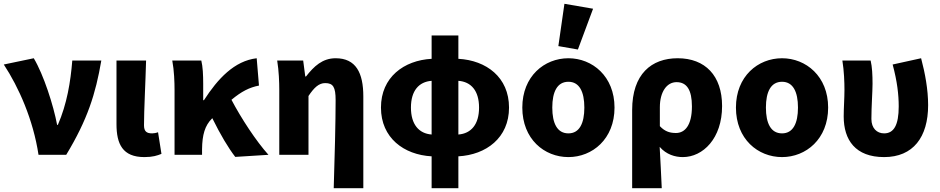

<svg xmlns="http://www.w3.org/2000/svg" viewBox="-22 -816 4953 1012"><path d="M181 0H327C439 -185 482 -321 512 -497H359C350 -385 331 -268 283 -158H279C260 -260 208 -422 156 -509L-2 -476C77 -356 153 -185 181 0Z M739 12C783 12 807 4 829 -5L811 -119C801 -115 788 -113 780 -113C751 -113 737 -123 737 -156C737 -235 745 -383 748 -497H592V-162C592 -57 624 12 739 12Z M898 0H1043V-30C1044 -106 1058 -154 1095 -191L1097 -193C1141 -104 1181 -37 1218 11L1393 0C1328 -72 1249 -193 1198 -290C1251 -334 1292 -355 1343 -365L1331 -509C1213 -495 1126 -401 1053 -288H1049V-374C1049 -421 1047 -465 1039 -497H886C896 -444 898 -382 898 -342Z M1737 176H1893V-308C1893 -432 1854 -509 1747 -509C1678 -509 1633 -467 1591 -413H1587L1576 -497H1439C1448 -442 1450 -382 1450 -342V0H1604V-310C1634 -355 1659 -378 1692 -378C1734 -378 1747 -357 1747 -288C1747 -177 1742 22 1737 176Z M2253 176H2394V8C2540 0 2661 -89 2661 -249C2661 -409 2541 -498 2394 -506V-629H2253V-506C2107 -498 1986 -409 1986 -249C1986 -89 2107 0 2253 8ZM2144 -249C2144 -338 2186 -385 2253 -390V-107C2186 -112 2144 -160 2144 -249ZM2503 -249C2503 -160 2461 -112 2394 -107V-390C2461 -385 2503 -338 2503 -249Z M2974 12C3100 12 3217 -83 3217 -249C3217 -414 3100 -509 2974 -509C2847 -509 2731 -414 2731 -249C2731 -83 2847 12 2974 12ZM2974 -113C2915 -113 2889 -166 2889 -249C2889 -332 2915 -385 2974 -385C3032 -385 3058 -332 3058 -249C3058 -166 3032 -113 2974 -113ZM3024 -555 3104 -770 2953 -796 2921 -573Z M3310 176H3466C3463 105 3459 33 3455 -42C3490 -1 3537 12 3577 12C3683 12 3784 -86 3784 -257C3784 -417 3695 -509 3550 -509C3412 -509 3310 -426 3310 -236ZM3541 -115C3512 -115 3484 -121 3456 -151V-251C3456 -331 3492 -383 3544 -383C3598 -383 3625 -342 3625 -255C3625 -154 3587 -115 3541 -115Z M4100 12C4226 12 4343 -83 4343 -249C4343 -414 4226 -509 4100 -509C3973 -509 3857 -414 3857 -249C3857 -83 3973 12 4100 12ZM4100 -113C4041 -113 4015 -166 4015 -249C4015 -332 4041 -385 4100 -385C4158 -385 4184 -332 4184 -249C4184 -166 4158 -113 4100 -113Z M4638 12C4791 12 4870 -93 4870 -262C4870 -344 4854 -430 4833 -509L4683 -476C4707 -387 4715 -317 4715 -255C4715 -156 4689 -113 4638 -113C4600 -113 4571 -140 4571 -189C4571 -255 4577 -334 4577 -374C4577 -421 4575 -463 4567 -497H4418C4427 -442 4429 -382 4429 -342C4429 -296 4425 -248 4425 -202C4425 -78 4487 12 4638 12Z"/></svg>

Font: DAIFUKU Sans
Style: Bold
Weight: 700
Designer: Original font ‘Source Han Sans JP’ : Paul D. Hunt
Foundry: Daifuku
Version: Version 1.000